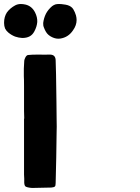

<svg xmlns="http://www.w3.org/2000/svg" viewBox="-111 -927 691 949"><path d="M6.8 -550.8Q6.8 -563.5 6.8 -587.9Q7.8 -613.3 8.8 -625Q8.8 -630.9 11.7 -636.7Q13.7 -642.6 17.6 -648.4Q19.5 -650.4 22.5 -653.3Q26.4 -655.3 30.3 -655.3Q43.9 -657.2 80.1 -657.2Q116.2 -656.2 129.9 -657.2Q131.8 -657.2 133.8 -657.2Q135.7 -657.2 137.7 -657.2Q152.3 -656.2 158.2 -648.4Q164.1 -640.6 164.1 -627.9Q164.1 -624 166 -559.6Q167 -495.1 168 -423.8Q168.9 -376 168.9 -335.9Q169.9 -294.9 168.9 -277.3Q168 -213.9 167 -149.4Q166 -85.9 164.1 -22.5Q164.1 -8.8 160.2 -4.9Q155.3 -1 142.6 0Q127.9 1 95.7 1Q62.5 2 47.9 2Q43 2 37.1 1Q32.2 0 26.4 -1Q16.6 -2.9 12.7 -7.8Q9.8 -11.7 8.8 -22.5Q8.8 -33.2 8.8 -43.9Q7.8 -54.7 7.8 -64.5Q7.8 -133.8 7.8 -203.1Q7.8 -271.5 7.8 -340.8Q8.8 -340.8 8.8 -340.8Q8.8 -340.8 8.8 -340.8Q8.8 -357.4 7.8 -378.9Q7.8 -400.4 7.8 -422.9Q7.8 -463.9 7.8 -501Q7.8 -538.1 6.8 -550.8ZM146.5 -896.5Q154.3 -902.3 163.1 -905.3Q170.9 -907.2 179.7 -907.2Q180.7 -907.2 181.6 -907.2Q192.4 -907.2 203.1 -905.3Q213.9 -904.3 223.6 -901.4Q242.2 -895.5 251 -881.8Q259.8 -867.2 264.6 -850.6Q267.6 -838.9 267.6 -828.1Q267.6 -801.8 250 -777.3Q226.6 -742.2 186.5 -736.3Q167 -733.4 146.5 -743.2Q126 -752.9 116.2 -769.5Q110.4 -779.3 106.4 -790Q101.6 -800.8 102.5 -813.5Q102.5 -813.5 102.5 -813.5Q105.5 -837.9 116.2 -859.4Q127 -879.9 146.5 -896.5ZM-69.3 -765.6Q-80.1 -774.4 -85.9 -786.1Q-90.8 -798.8 -90.8 -812.5Q-90.8 -814.5 -90.8 -815.4Q-90.8 -843.8 -77.1 -865.2Q-61.5 -886.7 -36.1 -900.4Q-23.4 -907.2 -7.8 -907.2Q2.9 -907.2 15.6 -904.3Q46.9 -896.5 62.5 -865.2Q74.2 -841.8 73.2 -818.4Q71.3 -794.9 58.6 -771.5Q49.8 -754.9 35.2 -747.1Q20.5 -739.3 -1 -739.3Q-1 -739.3 -1 -739.3Q-18.6 -740.2 -36.1 -746.1Q-53.7 -752.9 -69.3 -765.6Z"/></svg>

Font: KARPATY Font
Style: Regular
Weight: 400
Designer: Inna Sieryk
Version: Version 1.1